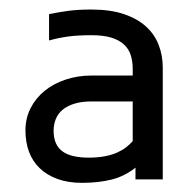

<svg xmlns="http://www.w3.org/2000/svg" viewBox="-20 -742 401 409"><path d="M268.6 -384.8Q245.1 -366.2 217.3 -359.4Q189.5 -352.5 154.8 -352.5Q125 -352.5 102.3 -360.8Q79.6 -369.1 64.5 -383.8Q49.3 -398.4 41.7 -418.9Q34.2 -439.5 34.2 -463.9Q34.2 -490.2 45.2 -511.7Q56.2 -533.2 75.2 -548.6Q94.2 -564 119.9 -572.5Q145.5 -581.1 174.8 -581.1H262.7V-595.7Q262.7 -611.3 258.5 -624.5Q254.4 -637.7 244.1 -647.2Q233.9 -656.7 217 -661.9Q200.2 -667 174.8 -667Q146 -667 125.7 -664.3Q105.5 -661.6 84.5 -655.8V-711.9Q106 -716.3 126.2 -719Q146.5 -721.7 174.8 -721.7Q215.3 -721.7 244.1 -711.9Q272.9 -702.1 291.3 -685.3Q309.6 -668.5 318.1 -646Q326.7 -623.5 326.7 -598.6V-359.9H268.6ZM262.7 -525.9H174.8Q153.8 -525.9 138.7 -521.2Q123.5 -516.6 113.5 -508.3Q103.5 -500 98.9 -488.5Q94.2 -477.1 94.2 -463.4Q94.2 -447.3 99.4 -436.3Q104.5 -425.3 114.3 -418.7Q124 -412.1 137.7 -409.2Q151.4 -406.2 168.5 -406.2Q188.5 -406.2 203.6 -409.2Q218.8 -412.1 230 -417.2Q241.2 -422.4 249 -428.5Q256.8 -434.6 262.7 -441.4Z"/></svg>

Font: Arian AMU
Style: Regular
Weight: 400
Designer: Ruben Hakobyan (Tarumian)
Foundry: Ruben Hakobyan (Tarumian)
Version: Version 4.003